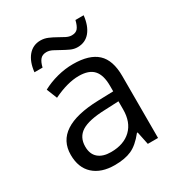

<svg xmlns="http://www.w3.org/2000/svg" viewBox="-165 -791 847 911"><g transform="rotate(-30 258.5 -336.0)"><path d="M385.3 0 370.6 -70.8H366.7Q329.6 -23.9 292.7 -7.3Q255.9 9.3 200.2 9.3Q126.5 9.3 84.5 -28.8Q42.5 -66.9 42.5 -137.2Q42.5 -288.1 283.2 -295.4L367.7 -297.9V-328.6Q367.7 -387.2 342.5 -415Q317.4 -442.9 262.2 -442.9Q200.2 -442.9 121.6 -404.8L98.6 -462.4Q135.3 -482.4 179 -493.9Q222.7 -505.4 266.6 -505.4Q355.5 -505.4 398.4 -465.8Q441.4 -426.3 441.4 -339.4V0ZM215.3 -53.2Q285.6 -53.2 325.7 -91.8Q365.7 -130.4 365.7 -199.7V-244.6L290.5 -241.2Q200.7 -238.3 161.1 -213.4Q121.6 -188.5 121.6 -136.7Q121.6 -95.7 146.2 -74.5Q170.9 -53.2 215.3 -53.2ZM327.1 -563.5Q307.6 -563.5 289.1 -572Q270.5 -580.6 252.4 -590.8Q234.4 -601.1 218 -609.4Q201.7 -617.7 186 -617.7Q163.6 -617.7 151.9 -604Q140.1 -590.3 133.8 -563H89.4Q95.2 -617.7 121.3 -648.7Q147.5 -679.7 189 -679.7Q209.5 -679.7 229 -671.4Q248.5 -663.1 266.4 -652.8Q284.2 -642.6 300.3 -634.3Q316.4 -626 331.1 -626Q353.5 -626 364.3 -639.2Q375 -652.3 381.8 -680.7H426.8Q420.9 -626 395.3 -594.7Q369.6 -563.5 327.1 -563.5Z"/></g></svg>

Font: Bpm'online Open Sans
Style: Regular
Weight: 400
Foundry: Ascender Corporation
Version: Version 1.10